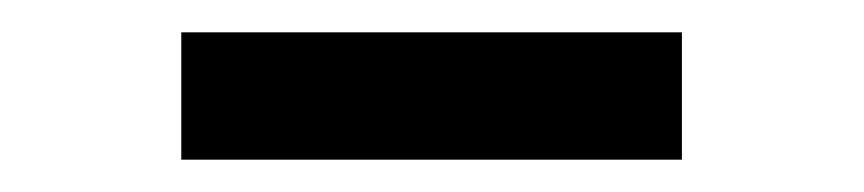

<svg xmlns="http://www.w3.org/2000/svg" viewBox="-20 -363 540 120"><path d="M93.3 -342.8H406.2V-263.2H93.3Z"/></svg>

Font: Donegal One
Style: Regular
Weight: 400
Designer: Gary Lonergan
Foundry: Sorkin Type Co.
Version: Version 1.004